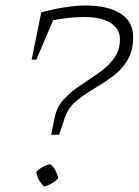

<svg xmlns="http://www.w3.org/2000/svg" viewBox="-20 -677 504 698"><path d="M291 -657Q373 -657 418.5 -627.5Q464 -598 464 -543Q464 -491 442.5 -456.5Q421 -422 388 -398Q355 -374 320 -353.5Q285 -333 256 -308.5Q227 -284 215 -247L195 -187H166L179 -251Q187 -289 213 -317Q239 -345 273.5 -367.5Q308 -390 340.5 -413Q373 -436 394.5 -465Q416 -494 416 -534Q416 -572 382 -593.5Q348 -615 287 -615Q212 -615 133 -594L130 -632Q174 -644 215.5 -650.5Q257 -657 291 -657ZM185 -631 112 -460H95L130 -632ZM163 -80Q173 -72 180.5 -59Q188 -46 192 -29Q183 -19 168.5 -10.5Q154 -2 140 1Q116 -23 112 -52Q121 -62 135 -70Q149 -78 163 -80Z"/></svg>

Font: Piazzolla Thin Thin
Style: Italic
Weight: 250
Italic angle: -11.3°
Version: Version 2.005